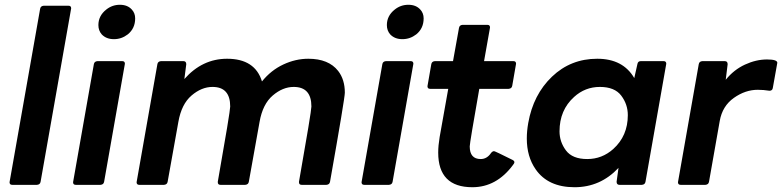

<svg xmlns="http://www.w3.org/2000/svg" viewBox="-20 -774 3275 804"><path d="M135 0H31Q20 0 20 -11L148 -737Q150 -749 163 -750H267Q278 -750 278 -739L150 -13Q148 -1 135 0Z M457 -610Q425 -610 406 -630Q392 -646 392 -669Q392 -708 425 -734Q450 -754 482 -754Q514 -754 532 -734Q546 -719 546 -697Q546 -655 515 -630Q489 -610 457 -610ZM401 0H297Q286 0 286 -11L373 -505Q375 -517 388 -518H492Q503 -518 503 -507L416 -13Q414 -1 401 0Z M1347 0H1243Q1232 0 1232 -11V-13Q1284 -308 1284 -328Q1284 -410 1210 -410Q1164 -410 1122 -374Q1080 -338 1067 -264L1022 -13Q1020 -1 1007 0H903Q892 0 892 -11V-13Q944 -308 944 -328Q944 -410 870 -410Q824 -410 782 -374Q740 -338 727 -264L682 -13Q680 -1 667 0H563Q552 0 552 -11L639 -505Q641 -517 654 -518H748Q760 -518 760 -505L752 -443Q827 -528 931 -528Q1048 -528 1077 -433Q1115 -480 1166.5 -504Q1218 -528 1271 -528Q1356 -528 1396 -477Q1424 -441 1424 -386Q1424 -363 1362 -13Q1360 -1 1347 0Z M1665 -610Q1633 -610 1614 -630Q1600 -646 1600 -669Q1600 -708 1633 -734Q1658 -754 1690 -754Q1722 -754 1740 -734Q1754 -719 1754 -697Q1754 -655 1723 -630Q1697 -610 1665 -610ZM1609 0H1505Q1494 0 1494 -11L1581 -505Q1583 -517 1596 -518H1700Q1711 -518 1711 -507L1624 -13Q1622 -1 1609 0Z M1958 10Q1815 10 1815 -135Q1815 -164 1821 -200L1857 -402H1781Q1770 -402 1770 -413L1786 -505Q1788 -517 1801 -518H1877L1902 -657Q1904 -669 1917 -670H2021Q2032 -670 2032 -659L2007 -518H2130Q2141 -518 2141 -507L2125 -415Q2123 -403 2110 -402H1987Q1947 -175 1947 -161Q1947 -108 1993 -108Q2019 -108 2036 -133Q2042 -141 2049 -141Q2053 -141 2127 -104Q2134 -100 2134 -95Q2134 -90 2128 -83Q2059 10 1958 10Z M2386 10Q2275 10 2223 -65Q2186 -118 2186 -194Q2186 -225 2192 -259Q2213 -378 2291.5 -453Q2370 -528 2481 -528Q2589 -528 2636 -447L2649 -505Q2651 -518 2663 -518H2759Q2770 -518 2770 -507L2683 -13Q2681 -1 2668 0H2574Q2562 0 2562 -13L2570 -71Q2494 10 2386 10ZM2439 -108Q2501 -108 2548 -150Q2609 -205 2609 -292Q2609 -337 2581.5 -373.5Q2554 -410 2492 -410Q2430 -410 2384 -368Q2323 -313 2323 -224Q2323 -180 2350 -144Q2377 -108 2439 -108Z M2934 0H2830Q2819 0 2819 -11L2906 -505Q2908 -517 2921 -518H3015Q3027 -518 3027 -505L3019 -440Q3053 -482 3099.5 -503.5Q3146 -525 3192 -525Q3235 -525 3235 -511L3216 -405Q3214 -394 3202 -394Q3177 -398 3153 -398Q3101 -398 3053 -364Q3005 -330 2994 -268L2949 -13Q2947 -1 2934 0Z"/></svg>

Font: YamahaIndonesia935. App
Style: Bold Italic
Weight: 700
Italic angle: -10°
Designer: Dalton Maag Ltd
Foundry: Dalton Maag Ltd
Version: Version 1.002; January 01, 2024; Regular/Italic